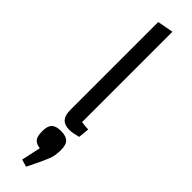

<svg xmlns="http://www.w3.org/2000/svg" viewBox="-323 -649 909 909"><g transform="rotate(45 132.0 -194.0)"><path d="M172 -60Q180 -59 192.5 -57.5Q205 -56 217 -56L212 -1Q193 4 180.5 6.5Q168 9 155 9Q123 9 107.5 -8Q92 -25 92 -59V-650L172 -665ZM134 277 97 266 118 169Q93 166 81 152.5Q69 139 69 103Q69 68 84 54Q99 40 132 40Q164 40 179.5 54Q195 68 195 103Q195 141 186 164Q177 187 163 217Z"/></g></svg>

Font: Changa Light
Style: Regular
Weight: 300
Designer: Eduardo Rodriguez Tunni
Foundry: Eduardo Rodriguez Tunni
Version: Version 3.002; ttfautohint (v1.8.2)